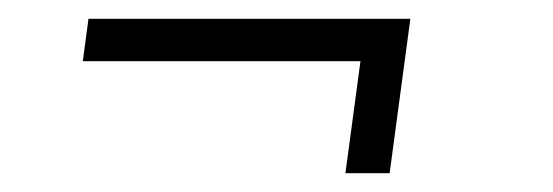

<svg xmlns="http://www.w3.org/2000/svg" viewBox="-20 -335 588 204"><path d="M363 -270H68L74 -315H416L394 -151H347Z"/></svg>

Font: Bellota Light
Style: Italic
Weight: 300
Italic angle: -7.5°
Designer: Kemie Guaida
Foundry: Kemie Guaida
Version: Version 4.001